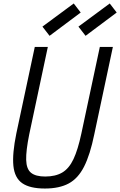

<svg xmlns="http://www.w3.org/2000/svg" viewBox="-20 -1070 691 1104"><path d="M238 14Q152 14 108 -16.5Q64 -47 57 -116.5Q50 -186 74 -303L180 -800H255L148 -297Q129 -203 130.5 -150.5Q132 -98 158.5 -76.5Q185 -55 240 -55Q299 -55 338 -78Q377 -101 402.5 -155Q428 -209 448 -303L554 -800H629L522 -297Q498 -180 463.5 -112Q429 -44 375 -15Q321 14 238 14ZM472 -864 431 -917 611 -1050 651 -998ZM265 -864 224 -917 404 -1050 444 -998Z"/></svg>

Font: Victor Mono
Style: Italic
Weight: 400
Italic angle: -12°
Monospace: yes
Designer: Rune Bjørnerås
Version: Version 1.561;gftools[0.9.30]